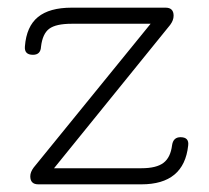

<svg xmlns="http://www.w3.org/2000/svg" viewBox="-20 -481 546 501"><path d="M80 0Q59 0 59 -21Q59 -32 68 -44L373 -419H167Q126 -419 108.5 -406Q91 -393 87 -359Q86 -338 66 -338Q43 -338 45 -360Q49 -412 79 -436.5Q109 -461 167 -461H412Q433 -461 433 -440Q433 -428 424 -416L121 -42H349Q388 -42 406.5 -56Q425 -70 429 -102Q432 -123 451 -123Q474 -123 471 -101Q460 0 349 0Z"/></svg>

Font: Jura Light
Style: Regular
Weight: 300
Designer: Daniel Johnson, Alexei Vanyashin
Foundry: Daniel Johnson
Version: Version 5.103